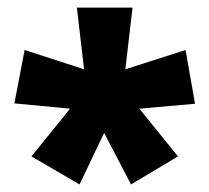

<svg xmlns="http://www.w3.org/2000/svg" viewBox="-20 -781 552 507"><path d="M330 -761 311 -598 470 -649 495 -507 348 -494 450 -368 326 -294 255 -430 190 -294 63 -368 165 -494 18 -508 45 -649 202 -598 183 -761Z"/></svg>

Font: Noto Sans Hebrew SemiCondensed Black
Style: Regular
Weight: 900
Width: 4
Designer: Ben Nathan
Foundry: Google LLC
Version: Version 3.001; ttfautohint (v1.8.4.7-5d5b)